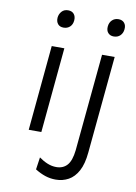

<svg xmlns="http://www.w3.org/2000/svg" viewBox="-100 -754 752 1064"><g transform="rotate(10 276.0 -222.0)"><path d="M186.5 -591Q165 -591 154 -604.5Q143 -618 144.5 -640Q146.5 -660.5 159.8 -675.2Q173 -690 195.5 -690Q217.5 -690 228.8 -676Q240 -662 238 -640Q236 -617 221.8 -604Q207.5 -591 186.5 -591ZM95 0 140 -479H211L166 0ZM468.5 -591Q448.5 -591 436.8 -604Q425 -617 427 -640Q429 -662.5 443.2 -676.2Q457.5 -690 479 -690Q500.5 -690 512 -676.2Q523.5 -662.5 521 -640Q519 -618.5 505 -604.8Q491 -591 468.5 -591ZM289.5 246Q258.5 246 230 236.5Q201.5 227 173 209L183 140Q206.5 157 231 167Q255.5 177 280.5 177Q319 177 341.8 151.5Q364.5 126 371 67L423 -480H494L442 67Q436 132 414.8 171.2Q393.5 210.5 361.2 228.2Q329 246 289.5 246Z"/></g></svg>

Font: Karla
Style: Italic
Weight: 400
Italic angle: -8°
Designer: Jonathan Pinhorn
Version: Version 2.004;gftools[0.9.33]